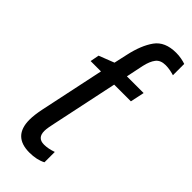

<svg xmlns="http://www.w3.org/2000/svg" viewBox="-251 -804 853 853"><g transform="rotate(45 176.0 -377.5)"><path d="M144 10Q190 10 222 -7V-72Q191 -61 165 -61Q123 -61 123 -105Q123 -117 126 -132.5Q129 -148 132 -162L197 -470H302L316 -536H211L228 -618Q236 -654 251 -673.5Q266 -693 298 -693Q313 -693 328 -690Q343 -687 352 -684V-755Q341 -759 325 -762Q309 -765 292 -765Q222 -765 190.5 -721Q159 -677 143 -603L129 -540L57 -512L49 -470H114L50 -167Q41 -124 41 -94Q41 10 144 10Z"/></g></svg>

Font: Noto Sans UI SemiCondensed
Style: Italic
Weight: 400
Width: 4
Italic angle: -12°
Designer: Monotype Design Team
Foundry: Monotype Imaging Inc.
Version: Version 1.901